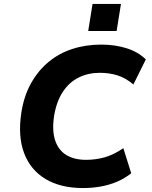

<svg xmlns="http://www.w3.org/2000/svg" viewBox="-20 -942 768 973"><path d="M401 11Q287 11 210.5 -35Q134 -81 102 -166.5Q70 -252 88 -370Q101 -455 137 -519.5Q173 -584 226 -628Q279 -672 347 -694Q415 -716 493 -716Q563 -716 621.5 -697.5Q680 -679 719 -641L656 -514Q617 -547 575.5 -560Q534 -573 485 -573Q427 -573 378.5 -549Q330 -525 298 -476Q266 -427 254 -354Q243 -280 259.5 -230.5Q276 -181 316 -156.5Q356 -132 416 -132Q464 -132 509.5 -144.5Q555 -157 605 -191L645 -64Q614 -39 575 -22Q536 -5 491.5 3Q447 11 401 11ZM427 -785 449 -922H593L571 -785Z"/></svg>

Font: Nunito Sans 6pt ExtraBold
Style: Italic
Weight: 800
Italic angle: -9°
Version: Version 3.101;gftools[0.9.27]